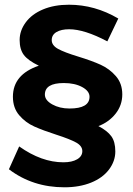

<svg xmlns="http://www.w3.org/2000/svg" viewBox="-20 -714 570 821"><path d="M277.3 -250Q362.8 -250 362.8 -300.3Q362.8 -324.7 331.3 -341.8Q299.8 -358.9 252.9 -358.9Q171.9 -358.9 171.9 -309.6Q171.9 -285.2 203.4 -267.6Q234.9 -250 277.3 -250ZM35.2 -300.3Q35.2 -395.5 146 -433.1Q100.1 -455.1 82 -479Q64 -502.9 64 -543Q64 -583 90.1 -618.4Q116.2 -653.8 164.1 -673.8Q211.9 -693.8 274.9 -693.8Q385.7 -693.8 485.8 -634.8L439 -537.1Q340.8 -588.9 275.9 -588.9Q241.7 -588.9 221.4 -576.9Q201.2 -564.9 201.2 -542.5Q201.2 -520 228 -505.1Q254.9 -490.2 314 -472.2Q373 -454.1 410.6 -437Q448.2 -419.9 475.6 -388.4Q502.9 -356.9 502.9 -310.5Q502.9 -264.2 474.4 -228Q445.8 -191.9 400.9 -174.8Q439 -154.8 456.1 -131.3Q473.1 -107.9 473.1 -66.4Q473.1 -24.9 446 11Q418.9 46.9 369.4 66.9Q319.8 86.9 255.4 86.9Q119.6 86.9 18.1 9.8L62 -87.9Q157.7 -20 251 -20Q288.1 -20 310.1 -33Q332 -45.9 332 -67.9Q332 -89.8 305.7 -104.5Q279.3 -119.1 221.7 -137.7Q164.1 -156.2 126.5 -173.1Q88.9 -189.9 62 -221.4Q35.2 -252.9 35.2 -300.3Z"/></svg>

Font: Montserrat-SemiBold
Style: Regular
Weight: 600
Designer: Julieta Ulanovsky
Foundry: Julieta Ulanovsky
Version: Version 6.001